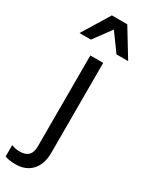

<svg xmlns="http://www.w3.org/2000/svg" viewBox="-312 -851 860 1111"><g transform="rotate(30 118.0 -295.5)"><path d="M-51 206V130Q-26 141 5 141Q81 141 81 64V-545H167V57Q167 131 128 174Q89 217 20 217Q-24 217 -51 206ZM287 -626H209L124 -743L38 -626H-38L73 -808H176Z"/></g></svg>

Font: Application
Style: Regular
Weight: 400
Designer: Wei Huang
Foundry: Wei Huang
Version: Version 0.012